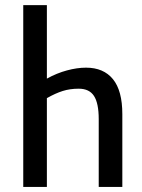

<svg xmlns="http://www.w3.org/2000/svg" viewBox="-20 -734 557 754"><path d="M71.3 -713.9H164.1V-425.3Q203.1 -446.8 242.9 -457.5Q282.7 -468.3 317.9 -468.3Q386.7 -468.3 423.6 -423.1Q460.4 -377.9 460.4 -285.6V0H367.7V-266.1Q367.7 -328.6 349.1 -357.2Q330.6 -385.7 289.1 -385.7Q254.9 -385.7 226.3 -376.7Q197.8 -367.7 164.1 -348.6V0H71.3Z"/></svg>

Font: Open Sans Condensed Medium
Style: Regular
Weight: 500
Width: 3
Designer: Monotype Design Team
Foundry: Monotype Imaging Inc.
Version: Version 3.000